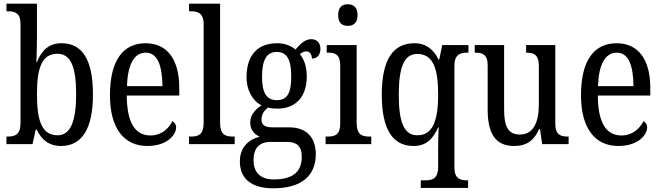

<svg xmlns="http://www.w3.org/2000/svg" viewBox="-20 -780 3580 1039"><path d="M310 10C419 10 483 -76 483 -269C483 -461 423 -546 313 -546C243 -546 205 -506 180 -444H177C178 -472 180 -540 180 -575V-760H15V-719H22C60 -719 91 -710 91 -651V-113C91 -50 59 -41 22 -41H15V0H156L173 -78H179C203 -26 244 10 310 10ZM292 -48C206 -48 180 -127 180 -270C180 -414 207 -489 291 -489C363 -489 392 -418 392 -271C392 -127 363 -48 292 -48Z M777 10C884 10 933 -50 933 -90C933 -108 923 -119 913 -124C892 -83 853 -47 794 -47C712 -47 667 -114 666 -263H950V-305C950 -463 881 -546 768 -546C645 -546 575 -452 575 -264C575 -90 648 10 777 10ZM859 -314H667C671 -430 705 -495 769 -495C834 -495 858 -422 859 -314Z M1003 0H1250V-41H1239C1199 -41 1171 -52 1171 -115V-760H1003V-719H1014C1048 -719 1082 -710 1082 -651V-115C1082 -52 1054 -41 1014 -41H1003Z M1459 239C1616 239 1689 167 1689 54C1689 -26 1648 -91 1544 -91H1452C1413 -91 1395 -104 1395 -134C1395 -164 1413 -185 1430 -198C1442 -194 1466 -192 1480 -192C1588 -192 1640 -265 1640 -365C1640 -425 1624 -460 1603 -487C1614 -496 1624 -502 1639 -502C1657 -502 1668 -483 1668 -463C1700 -463 1714 -488 1714 -516C1714 -544 1698 -568 1664 -568C1625 -568 1595 -530 1579 -512C1557 -531 1522 -546 1480 -546C1369 -546 1314 -476 1314 -361C1314 -295 1345 -235 1395 -210C1359 -186 1334 -157 1334 -117C1334 -74 1360 -52 1385 -40C1329 -27 1278 15 1278 93C1278 185 1338 239 1459 239ZM1478 -238C1422 -238 1398 -278 1398 -364C1398 -454 1422 -499 1477 -499C1534 -499 1556 -456 1556 -365C1556 -277 1535 -238 1478 -238ZM1461 191C1382 191 1352 146 1352 87C1352 8 1398 -12 1443 -12H1530C1584 -12 1613 8 1613 69C1613 137 1579 191 1461 191Z M1862 -640C1891 -640 1915 -655 1915 -698C1915 -742 1891 -757 1862 -757C1832 -757 1810 -742 1810 -698C1810 -655 1832 -640 1862 -640ZM1742 0H1989V-41H1979C1938 -41 1910 -52 1910 -115V-536H1748V-495H1756C1795 -495 1821 -484 1821 -425V-110C1821 -51 1793 -41 1753 -41H1742Z M2257 237H2513V196H2509C2471 196 2439 187 2439 127V-423C2439 -486 2471 -495 2508 -495H2515V-536H2373L2357 -458H2353C2328 -510 2287 -546 2223 -546C2108 -546 2046 -460 2046 -267C2046 -75 2108 10 2218 10C2287 10 2324 -29 2351 -91H2354C2352 -65 2351 -2 2351 38V123C2351 187 2319 196 2281 196H2257ZM2239 -48C2166 -48 2138 -119 2138 -266C2138 -416 2166 -488 2238 -488C2324 -488 2351 -410 2351 -267C2351 -118 2317 -48 2239 -48Z M2762 10C2820 10 2865 -10 2898 -82H2902L2914 0H3057V-41H3053C3016 -41 2985 -49 2985 -109V-536H2827V-495H2830C2867 -495 2896 -486 2896 -422V-215C2896 -118 2866 -52 2794 -52C2727 -52 2708 -99 2708 -189V-536H2549V-495H2553C2590 -495 2619 -486 2619 -427V-186C2619 -48 2668 10 2762 10Z M3326 10C3433 10 3482 -50 3482 -90C3482 -108 3472 -119 3462 -124C3441 -83 3402 -47 3343 -47C3261 -47 3216 -114 3215 -263H3499V-305C3499 -463 3430 -546 3317 -546C3194 -546 3124 -452 3124 -264C3124 -90 3197 10 3326 10ZM3408 -314H3216C3220 -430 3254 -495 3318 -495C3383 -495 3407 -422 3408 -314Z"/></svg>

Font: Noto Serif Devanagari Condensed
Style: Regular
Weight: 400
Width: 3
Designer: Universal Thirst, Indian Type Foundry and the Monotype Design Team
Foundry: Monotype Imaging Inc.
Version: Version 2.004